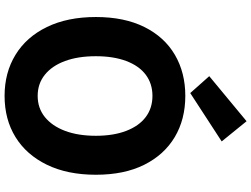

<svg xmlns="http://www.w3.org/2000/svg" viewBox="-146 -910 1071 818"><g transform="rotate(90 389.0 -501.5)"><path d="M389 14Q290 14 214 -32.5Q138 -79 95.5 -166.5Q53 -254 53 -375Q53 -496 95.5 -581.5Q138 -667 214 -711.5Q290 -756 389 -756Q489 -756 564.5 -711Q640 -666 682.5 -581Q725 -496 725 -375Q725 -254 682.5 -166.5Q640 -79 564.5 -32.5Q489 14 389 14ZM389 -127Q441 -127 479 -157.5Q517 -188 538 -243.5Q559 -299 559 -375Q559 -450 538 -504.5Q517 -559 479 -587.5Q441 -616 389 -616Q337 -616 299 -587.5Q261 -559 240.5 -504.5Q220 -450 220 -375Q220 -299 240.5 -243.5Q261 -188 299 -157.5Q337 -127 389 -127ZM377 -777 305 -858 497 -1017 583 -911Z"/></g></svg>

Font: Noto Sans KR Thin ExtraBold
Style: Regular
Weight: 800
Version: Version 2.004-H2;hotconv 1.0.118;makeotfexe 2.5.65603